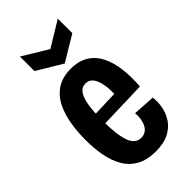

<svg xmlns="http://www.w3.org/2000/svg" viewBox="-235 -816 896 896"><g transform="rotate(-45 212.5 -368.0)"><path d="M228 13Q170 13 132 -8.5Q94 -30 72.5 -67.5Q51 -105 42 -153.5Q33 -202 33 -257Q33 -310 41.5 -361Q50 -412 70.5 -452.5Q91 -493 127.5 -517Q164 -541 220 -541Q272 -541 307 -519Q342 -497 361.5 -458Q381 -419 387.5 -366.5Q394 -314 389 -254L124 -246V-309L297 -315L279 -287Q283 -343 276 -377.5Q269 -412 255 -428Q241 -444 219 -444Q195 -444 180.5 -424Q166 -404 159.5 -364.5Q153 -325 153 -266Q153 -175 169 -127.5Q185 -80 225 -80Q239 -80 251 -86.5Q263 -93 271 -106Q279 -119 283 -138Q287 -157 285 -182L395 -175Q399 -146 393 -113Q387 -80 368.5 -51.5Q350 -23 316 -5Q282 13 228 13ZM92 -749 217 -673 342 -749V-653L217 -578L92 -653Z"/></g></svg>

Font: Bricolage Grotesque 24pt Condensed SemiBold
Style: Regular
Weight: 600
Width: 3
Designer: Mathieu Triay
Foundry: Atelier Triay
Version: Version 1.001;gftools[0.9.33.dev8+g029e19f]